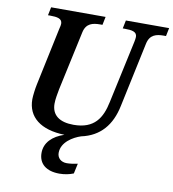

<svg xmlns="http://www.w3.org/2000/svg" viewBox="-100 -801 1017 1128"><g transform="rotate(10 408.5 -237.0)"><path d="M330 240C360 240 390 234 414 224L427 164C402 169 380 172 362 172C328 172 305 151 305 120C305 56 372 17 418 2C530 -22 593 -98 617 -214L699 -600C711 -657 751 -665 794 -665H807L817 -714H559L549 -665H562C604 -665 634 -660 634 -629C634 -623 632 -609 630 -600L549 -225C529 -129 487 -57 362 -57C278 -57 231 -92 231 -160C231 -188 238 -222 243 -249L319 -601C331 -657 371 -665 415 -665H428L438 -714H113L103 -665H116C158 -665 188 -660 188 -629C188 -623 186 -611 182 -597L109 -252C104 -229 98 -184 98 -163C98 -57 177 6 320 10C251 33 206 76 206 138C206 204 253 240 330 240Z"/></g></svg>

Font: Noto Serif SemiBold
Style: Italic
Weight: 600
Italic angle: -12°
Designer: Monotype Design Team
Foundry: Monotype Imaging Inc.
Version: Version 2.014